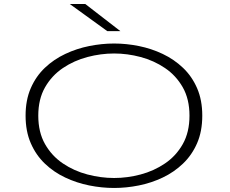

<svg xmlns="http://www.w3.org/2000/svg" viewBox="-20 -922 1140 953"><path d="M546.5 11Q485.5 11 423 -1.5Q360.5 -14 303.8 -40.8Q247 -67.5 202.8 -109.8Q158.5 -152 132.8 -211.2Q107 -270.5 107 -348Q107 -425.5 132.8 -484.5Q158.5 -543.5 202.8 -585.5Q247 -627.5 303.8 -654.2Q360.5 -681 423 -693.5Q485.5 -706 546.5 -706Q607 -706 669.2 -693.5Q731.5 -681 787.8 -654.2Q844 -627.5 888.2 -585.5Q932.5 -543.5 958.2 -484.5Q984 -425.5 984 -348Q984 -270 958.2 -211Q932.5 -152 888.2 -109.8Q844 -67.5 787.8 -40.8Q731.5 -14 669.2 -1.5Q607 11 546.5 11ZM546.5 -38.5Q612 -38.5 678 -56Q744 -73.5 799 -110.8Q854 -148 887.2 -206.8Q920.5 -265.5 920.5 -348Q920.5 -430 887.2 -488.5Q854 -547 799 -584.2Q744 -621.5 678 -639Q612 -656.5 546.5 -656.5Q480.5 -656.5 414 -639Q347.5 -621.5 292.2 -584.2Q237 -547 203.5 -488.5Q170 -430 170 -348Q170 -265.5 203.5 -206.8Q237 -148 292.2 -110.8Q347.5 -73.5 414 -56Q480.5 -38.5 546.5 -38.5ZM512.5 -767.5 326.5 -902H403.5L577.5 -767.5Z"/></svg>

Font: Trispace Expanded ExtraLight
Style: Regular
Weight: 200
Width: 7
Designer: Tyler Finck
Foundry: Etcetera Type Company
Version: Version 1.210; ttfautohint (v1.8.3)